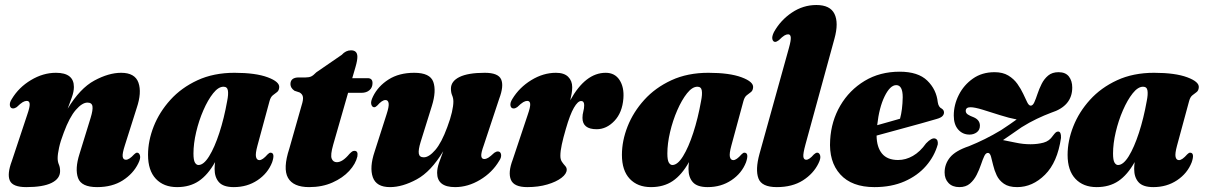

<svg xmlns="http://www.w3.org/2000/svg" viewBox="-20 -756 4932 786"><path d="M34 -312Q22.5 -312 20.5 -324Q18.5 -336 28.5 -351Q57 -398.5 106.8 -428.2Q156.5 -458 209 -458Q282.5 -458 282.5 -400Q282.5 -381 274.2 -357.8Q266 -334.5 257 -311Q307.5 -394.5 366.2 -426.2Q425 -458 476 -458Q532.5 -458 546.8 -417.5Q561 -377 539.5 -313.5L491 -160.5Q480.5 -128 482.2 -115Q484 -102 495.5 -102Q509 -102 529 -124Q536 -131 541 -131Q549.5 -131 553 -119.5Q556.5 -108 546 -87Q525.5 -45 482.5 -17.5Q439.5 10 377.5 10Q313 10 299.5 -27.2Q286 -64.5 305.5 -126L351 -273.5Q361 -306 358.5 -321Q356 -336 338 -336Q316.5 -336 290.5 -306.2Q264.5 -276.5 241 -213Q227.5 -178 221.8 -151.5Q216 -125 216 -108.5Q216 -94 221 -82.5Q226 -71 226 -55.5Q226 -24.5 191 -7.2Q156 10 87.5 10Q32 10 20.2 -16.8Q8.5 -43.5 28.5 -97L91.5 -286.5Q102.5 -318 101.5 -330.5Q100.5 -343 89.5 -343Q82 -343 73 -337.8Q64 -332.5 48.5 -317.5Q40 -312 34 -312Z M1034 -160Q1025 -127 1028 -113.8Q1031 -100.5 1042 -100.5Q1055 -100.5 1075.5 -124Q1082.5 -131 1087 -131Q1107.5 -131 1094 -91.5Q1076.5 -46.5 1034.2 -18.2Q992 10 937 10Q894.5 10 876.5 -10Q858.5 -30 858.5 -64.5Q858.5 -76.5 860.5 -92.5Q831 -40 794 -15Q757 10 705 10Q650 10 618 -24Q586 -58 586 -122Q586 -179.5 609.2 -238.5Q632.5 -297.5 677.5 -347.2Q722.5 -397 788.5 -427.5Q854.5 -458 940 -458Q1026.5 -458 1076 -439.5Q1125.5 -421 1123 -398Q1122 -385 1114 -379Q1106 -373 1097 -366Q1088 -359 1083.5 -342.5ZM772 -127.5Q772 -100.5 778 -90.5Q784 -80.5 792.5 -80.5Q814 -80.5 836.2 -116.5Q858.5 -152.5 878 -212.2Q897.5 -272 910 -342.5Q915.5 -369.5 913 -385.2Q910.5 -401 895 -401Q874 -401 852.5 -374Q831 -347 812.5 -304.5Q794 -262 783 -215Q772 -168 772 -127.5Z M1206.5 -377.5 1185.5 -384.5Q1169 -396 1169 -411.5Q1169 -439 1203.5 -439H1231.5Q1245 -439 1253.8 -443Q1262.5 -447 1275 -460L1379 -531.5Q1395.5 -550 1417 -550Q1443 -550 1443 -523.5Q1443 -516 1441.2 -506Q1439.5 -496 1435 -480.5L1422 -436H1485Q1505 -436 1505 -416Q1505 -397.5 1492.5 -386.8Q1480 -376 1459.5 -376H1405L1344 -163.5Q1332 -121.5 1337.8 -106.8Q1343.5 -92 1359 -92Q1382.5 -92 1410.5 -126Q1418 -133.5 1422 -136Q1426 -138.5 1431 -138.5Q1447 -138.5 1443 -115.5Q1436 -85 1409.5 -56.2Q1383 -27.5 1341 -8.8Q1299 10 1245.5 10Q1180.5 10 1159 -28Q1137.5 -66 1164.5 -148L1214.5 -324Q1222 -347 1220.2 -358.8Q1218.5 -370.5 1206.5 -377.5Z M2018 -136Q2029 -136 2031.2 -124Q2033.5 -112 2023.5 -97.5Q1995 -49.5 1945.2 -19.8Q1895.5 10 1843 10Q1769.5 10 1769.5 -48.5Q1769.5 -67 1777.5 -90.2Q1785.5 -113.5 1794.5 -137Q1744.5 -53.5 1686 -21.8Q1627.5 10 1576.5 10Q1520.5 10 1506.2 -30.5Q1492 -71 1513.5 -135L1562.5 -288Q1573 -320 1571 -333.2Q1569 -346.5 1558 -346.5Q1544 -346.5 1524.5 -324Q1517.5 -317 1512 -317Q1503.5 -317 1500 -328.5Q1496.5 -340 1507 -361Q1527.5 -403 1570.5 -430.5Q1613.5 -458 1676 -458Q1740.5 -458 1753.8 -420.8Q1767 -383.5 1748 -322.5L1702 -175Q1692 -142.5 1694.5 -127.2Q1697 -112 1715 -112Q1736 -112 1761.8 -141.8Q1787.5 -171.5 1811 -235.5Q1824 -270 1830 -296.5Q1836 -323 1836 -340Q1836 -354 1831 -365.5Q1826 -377 1826 -393Q1826 -423.5 1861 -440.8Q1896 -458 1964.5 -458Q2019.5 -458 2031.5 -431.2Q2043.5 -404.5 2023.5 -351.5L1960.5 -161.5Q1949 -130 1950.2 -117.5Q1951.5 -105 1962.5 -105Q1970 -105 1978.8 -110.2Q1987.5 -115.5 2003.5 -130.5Q2011.5 -136 2018 -136Z M2083 -312Q2072 -312 2069.8 -323.5Q2067.5 -335 2077.5 -351Q2106 -398 2155 -428Q2204 -458 2256 -458Q2289.5 -458 2306 -441.5Q2322.5 -425 2322.5 -399Q2322.5 -386.5 2320.2 -373Q2318 -359.5 2314.5 -345.5Q2376.5 -458 2459.5 -458Q2497 -458 2516.2 -428.5Q2535.5 -399 2532 -353Q2527.5 -295 2495.2 -261Q2463 -227 2422.5 -227Q2364.5 -227 2364.5 -273.5Q2364.5 -287 2368 -299.8Q2371.5 -312.5 2371.5 -325.5Q2371.5 -342.5 2359 -342.5Q2345.5 -342.5 2329.5 -315Q2313.5 -287.5 2296.5 -228.5Q2285.5 -191 2279.8 -164.2Q2274 -137.5 2274 -118Q2274 -103 2280.5 -93.5Q2287 -84 2293.5 -77Q2300 -70 2300 -61.5Q2300 -44.5 2278.5 -28Q2257 -11.5 2220.5 -0.8Q2184 10 2138.5 10Q2084 10 2071.5 -20Q2059 -50 2079 -102.5L2140.5 -286.5Q2151.5 -318 2150.5 -330.5Q2149.5 -343 2138.5 -343Q2131 -343 2122 -337.8Q2113 -332.5 2097.5 -317.5Q2089.5 -312 2083 -312Z M2974 -160Q2965 -127 2968 -113.8Q2971 -100.5 2982 -100.5Q2995 -100.5 3015.5 -124Q3022.5 -131 3027 -131Q3047.5 -131 3034 -91.5Q3016.5 -46.5 2974.2 -18.2Q2932 10 2877 10Q2834.5 10 2816.5 -10Q2798.5 -30 2798.5 -64.5Q2798.5 -76.5 2800.5 -92.5Q2771 -40 2734 -15Q2697 10 2645 10Q2590 10 2558 -24Q2526 -58 2526 -122Q2526 -179.5 2549.2 -238.5Q2572.5 -297.5 2617.5 -347.2Q2662.5 -397 2728.5 -427.5Q2794.5 -458 2880 -458Q2966.5 -458 3016 -439.5Q3065.5 -421 3063 -398Q3062 -385 3054 -379Q3046 -373 3037 -366Q3028 -359 3023.5 -342.5ZM2712 -127.5Q2712 -100.5 2718 -90.5Q2724 -80.5 2732.5 -80.5Q2754 -80.5 2776.2 -116.5Q2798.5 -152.5 2818 -212.2Q2837.5 -272 2850 -342.5Q2855.5 -369.5 2853 -385.2Q2850.5 -401 2835 -401Q2814 -401 2792.5 -374Q2771 -347 2752.5 -304.5Q2734 -262 2723 -215Q2712 -168 2712 -127.5Z M3396 -597.5 3277.5 -165Q3267 -126.5 3268.8 -114.2Q3270.5 -102 3280.5 -102Q3293 -102 3311.5 -123.5Q3319.5 -131 3325.5 -131Q3334 -131 3337.5 -119.5Q3341 -108 3330.5 -87Q3310 -45 3266.8 -17.5Q3223.5 10 3160 10Q3098 10 3084.8 -25.8Q3071.5 -61.5 3089 -125.5L3209.5 -559Q3218.5 -591 3217.2 -603.2Q3216 -615.5 3206.5 -615.5Q3199 -615.5 3190.8 -610.5Q3182.5 -605.5 3168.5 -591.5Q3159 -584.5 3153.5 -584.5Q3145 -584.5 3142 -595.2Q3139 -606 3148.5 -625Q3175.5 -673.5 3221.8 -704.5Q3268 -735.5 3322 -735.5Q3378.5 -735.5 3396.2 -699Q3414 -662.5 3396 -597.5Z M3819 -165Q3805.5 -116.5 3771 -76.8Q3736.5 -37 3683 -13.5Q3629.5 10 3560 10Q3467 10 3419.8 -42.2Q3372.5 -94.5 3378.5 -183.5Q3383 -260.5 3420 -323.8Q3457 -387 3519.5 -424.8Q3582 -462.5 3663 -462.5Q3738.5 -462.5 3776 -426Q3813.5 -389.5 3819 -337.5Q3822 -317.5 3835 -311.5Q3844.5 -305.5 3844.5 -295.5Q3844.5 -287.5 3838.2 -280.8Q3832 -274 3814.5 -269Q3793.5 -262.5 3751.5 -251Q3709.5 -239.5 3660.2 -226Q3611 -212.5 3568.5 -201Q3569 -153.5 3590.8 -127.2Q3612.5 -101 3656.5 -101Q3688 -101 3717.2 -117.8Q3746.5 -134.5 3771 -169Q3794 -193 3808 -189Q3815.5 -186.5 3817.8 -179.8Q3820 -173 3819 -165ZM3649 -407.5Q3624 -407.5 3601.5 -361.8Q3579 -316 3571 -243.5Q3596 -250.5 3620.8 -257.5Q3645.5 -264.5 3664.5 -270Q3674.5 -306 3675.5 -358Q3675.5 -407.5 3649 -407.5Z M4323.5 -191.5Q4309 -91.5 4258 -40.8Q4207 10 4144 10Q4109.5 10 4089.8 -3.8Q4070 -17.5 4060.2 -38.2Q4050.5 -59 4045.8 -79.5Q4041 -100 4037 -114.5Q4033 -129 4025.5 -130Q4016 -131 4009.5 -117.2Q4003 -103.5 3996 -82.5Q3989 -61.5 3978.2 -40.2Q3967.5 -19 3950.8 -4.5Q3934 10 3907.5 10Q3879 10 3863 -6.8Q3847 -23.5 3847 -50Q3847 -84.5 3869.2 -111.8Q3891.5 -139 3946.5 -157.5Q3980 -171 4012.2 -187Q4044.5 -203 4078.5 -223.5Q4097 -235.5 4112.8 -246.5Q4128.5 -257.5 4142 -267Q4112 -272.5 4074.2 -284.5Q4036.5 -296.5 4003.2 -306.8Q3970 -317 3953 -317Q3933.5 -317 3933.5 -302Q3933.5 -293 3942.2 -287.2Q3951 -281.5 3967 -275.5Q3991.5 -264.5 3991.5 -241.5Q3991.5 -224 3978.8 -214.5Q3966 -205 3949 -205Q3921 -205 3902.8 -225.5Q3884.5 -246 3884.5 -283Q3884.5 -326.5 3905 -367.2Q3925.5 -408 3962.8 -434.2Q4000 -460.5 4051.5 -460.5Q4085 -460.5 4107.8 -446.8Q4130.5 -433 4145 -412.5Q4159.5 -392 4169 -371.5Q4178.5 -351 4185.2 -337.2Q4192 -323.5 4199.5 -323.5Q4208 -323.5 4214.2 -337.2Q4220.5 -351 4227.2 -371.5Q4234 -392 4244.2 -412.5Q4254.5 -433 4271 -446.8Q4287.5 -460.5 4313.5 -460.5Q4342 -460.5 4355.8 -442.8Q4369.5 -425 4369.5 -397.5Q4369.5 -322 4283 -294.5Q4255 -284 4224.5 -269.5Q4194 -255 4162 -235Q4139.5 -219 4120.2 -206Q4101 -193 4086 -182.5Q4110 -178 4139.2 -171.8Q4168.5 -165.5 4198.5 -165.5Q4227.5 -165.5 4251.8 -172Q4276 -178.5 4290 -200Q4298 -210.5 4302.2 -214Q4306.5 -217.5 4312 -217.5Q4324.5 -217 4323.5 -191.5Z M4798.5 -160Q4789.5 -127 4792.5 -113.8Q4795.5 -100.5 4806.5 -100.5Q4819.5 -100.5 4840 -124Q4847 -131 4851.5 -131Q4872 -131 4858.5 -91.5Q4841 -46.5 4798.8 -18.2Q4756.5 10 4701.5 10Q4659 10 4641 -10Q4623 -30 4623 -64.5Q4623 -76.5 4625 -92.5Q4595.5 -40 4558.5 -15Q4521.5 10 4469.5 10Q4414.5 10 4382.5 -24Q4350.5 -58 4350.5 -122Q4350.5 -179.5 4373.8 -238.5Q4397 -297.5 4442 -347.2Q4487 -397 4553 -427.5Q4619 -458 4704.5 -458Q4791 -458 4840.5 -439.5Q4890 -421 4887.5 -398Q4886.5 -385 4878.5 -379Q4870.5 -373 4861.5 -366Q4852.5 -359 4848 -342.5ZM4536.5 -127.5Q4536.5 -100.5 4542.5 -90.5Q4548.5 -80.5 4557 -80.5Q4578.5 -80.5 4600.8 -116.5Q4623 -152.5 4642.5 -212.2Q4662 -272 4674.5 -342.5Q4680 -369.5 4677.5 -385.2Q4675 -401 4659.5 -401Q4638.5 -401 4617 -374Q4595.5 -347 4577 -304.5Q4558.5 -262 4547.5 -215Q4536.5 -168 4536.5 -127.5Z"/></svg>

Font: Fraunces 144pt S050 Black
Style: Italic
Weight: 900
Italic angle: -16°
Version: Version 1.000; ttfautohint (v1.8.3)